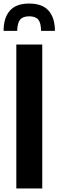

<svg xmlns="http://www.w3.org/2000/svg" viewBox="-27 -1061 329 1081"><path d="M-6.8 -887.2Q-6.8 -960.4 28.3 -1000.7Q63.5 -1041 137.2 -1041Q211.4 -1041 246.8 -1000.7Q282.2 -960.4 282.2 -887.2H204.1Q204.1 -931.2 188.7 -950.2Q173.3 -969.2 137.2 -969.2Q101.6 -969.2 86.2 -950.2Q70.8 -931.2 69.8 -887.2ZM64.9 0V-810.1H210.9V0Z"/></svg>

Font: Oswald Medium
Style: Regular
Weight: 500
Designer: Vernon Adams
Foundry: Vernon Adams
Version: Version 4.103